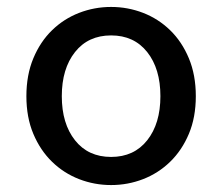

<svg xmlns="http://www.w3.org/2000/svg" viewBox="-20 -521 640 553"><path d="M300 12Q252 12 208 -5Q164 -22 130 -55Q96 -88 76 -135.5Q56 -183 56 -244Q56 -305 76 -353Q96 -401 130 -434Q164 -467 208 -484Q252 -501 300 -501Q348 -501 392 -484Q436 -467 470 -434Q504 -401 524 -353Q544 -305 544 -244Q544 -183 524 -135.5Q504 -88 470 -55Q436 -22 392 -5Q348 12 300 12ZM300 -69Q366 -69 404 -117Q442 -165 442 -244Q442 -323 404 -371Q366 -419 300 -419Q234 -419 196 -371Q158 -323 158 -244Q158 -165 196 -117Q234 -69 300 -69Z"/></svg>

Font: Source Code Pro Medium
Style: Regular
Weight: 500
Monospace: yes
Designer: Paul D. Hunt, Teo Tuominen
Foundry: Adobe Systems Incorporated
Version: Version 2.030;PS 1.000;hotconv 16.6.51;makeotf.lib2.5.65220